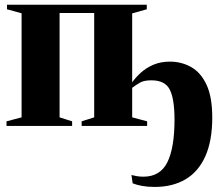

<svg xmlns="http://www.w3.org/2000/svg" viewBox="-20 -522 917 796"><path d="M621.5 253Q592.5 253 569.2 248.8Q546 244.5 530 238L525 203.5Q532.5 205.5 545.5 208Q558.5 210.5 574.5 210.5Q644 210.5 673.8 150.8Q703.5 91 703.5 -26Q703.5 -111.5 684 -150.2Q664.5 -189 607.5 -189Q577.5 -189 561 -179.8Q544.5 -170.5 526 -156.5V-178Q542 -201 564.5 -221.2Q587 -241.5 617 -254Q647 -266.5 684.5 -266.5Q732.5 -266.5 772.5 -244Q812.5 -221.5 836.2 -170.8Q860 -120 860 -34.5Q860 62 831.2 126Q802.5 190 749 221.5Q695.5 253 621.5 253ZM7 0V-19L69.5 -35.5V-467L9 -483.5V-502.5H588.5V-483.5L528 -466.5V-35.5L590 -19V0H318.5V-19L370.5 -35.5V-468H227V-35.5L279 -19V0Z"/></svg>

Font: Merriweather 144pt ExtraBold
Style: Regular
Weight: 800
Version: Version 2.100